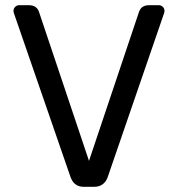

<svg xmlns="http://www.w3.org/2000/svg" viewBox="-20 -720 687 740"><path d="M555 -700H592Q601 -700 607.5 -693.5Q614 -687 614 -678Q614 -673 612 -668L396 -40Q390 -21 376.5 -10.5Q363 0 343 0H303Q264 0 251 -40L34 -668Q32 -673 32 -678Q32 -687 38.5 -693.5Q45 -700 54 -700H91Q121 -700 130 -675L323 -100L516 -675Q525 -700 555 -700Z"/></svg>

Font: Hezaedrus
Style: Regular
Weight: 400
Designer: Hubert & Fischer
Foundry: Hubert & Fischer
Version: Version 1.10;September 3, 2019;FontCreator 11.5.0.2425 64-bi